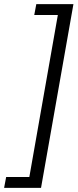

<svg xmlns="http://www.w3.org/2000/svg" viewBox="-83 -755 378 936"><path d="M275 -735 117 161H-63L-53 108H60L199 -682H84L94 -735Z"/></svg>

Font: Archivo SemiCondensed Light
Style: Italic
Weight: 300
Width: 4
Italic angle: -10°
Designer: Hector Gatti
Foundry: Omnibus-Type
Version: Version 2.001